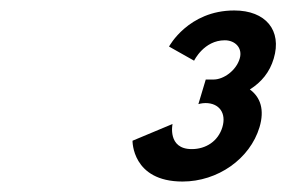

<svg xmlns="http://www.w3.org/2000/svg" viewBox="-20 -860 547 367"><path d="M351 -744C351 -744 369.7 -783 409.7 -783C429.7 -783 444.2 -768 438.2 -748C431.4 -725 407.3 -708 388.3 -708H373.3L359.2 -661C359.2 -661 365.8 -663 372.8 -663C398.8 -663 413.1 -644 405.1 -617C397 -590 373.5 -575 346.5 -575C299.5 -575 309.8 -623 309.8 -623L233.3 -591C233.3 -591 231.9 -513 328.9 -513C395.9 -513 457.8 -556 476.1 -617C485.9 -650 478.1 -674 457.6 -689C479.8 -703 495.5 -722 503.2 -748C519.4 -802 487.8 -840 427.8 -840C339.8 -840 303.1 -771 303.1 -771Z"/></svg>

Font: Hussar
Style: BdSuprExtOblThree
Weight: 700
Foundry: Cannot Into Space Fonts
Version: Version 2.00